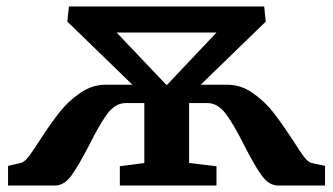

<svg xmlns="http://www.w3.org/2000/svg" viewBox="-20 -576 1034 596"><path d="M257 -126Q224 -62 201.5 -31Q179 0 150 0H5V-61L47 -71Q58 -75 71 -92.5Q84 -110 105 -143Q139 -195 165.5 -228.5Q192 -262 229 -287.5Q266 -313 308 -313H391L189 -509L194 -556H800L805 -509L603 -313H686Q728 -313 765 -287Q802 -261 828.5 -227Q855 -193 889 -141Q911 -106 923.5 -89.5Q936 -73 947 -70L989 -61V0H844Q815 0 792.5 -31Q770 -62 738 -125Q706 -189 681.5 -222Q657 -255 626 -256H567V-70L652 -60V0H352V-60L428 -70V-256H368Q337 -255 313 -222.5Q289 -190 257 -126ZM496 -313H499L652 -475H342Z"/></svg>

Font: Koeln Type Serif
Style: Bold
Weight: 700
Designer: Eben Sorkin
Foundry: Eben Sorkin
Version: Version 2.002